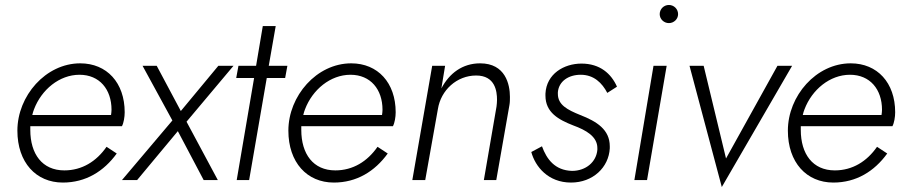

<svg xmlns="http://www.w3.org/2000/svg" viewBox="-20 -725 3643 773"><path d="M233 10C325 10 398 -35 450 -107L409 -134C368 -75 310 -39 239 -39C150 -39 102 -105 102 -202C102 -207 102 -212 102 -217H471C478 -230 482 -254 482 -273C482 -392 410 -470 303 -470C164 -470 50 -339 50 -199C50 -71 125 10 233 10ZM110 -262C112 -270 114 -278 117 -285C147 -364 219 -424 300 -424C381 -424 429 -365 429 -283C429 -276 428 -269 427 -262Z M859 -460 708 -278 611 -460H554L674 -240L471 0H532L696 -197L800 0H857L731 -235L920 -460Z M940 -460 931 -411H1003L933 0H983L1054 -411H1128L1137 -460H1062L1090 -620H1038L1011 -460Z M1324 10C1416 10 1489 -35 1541 -107L1500 -134C1459 -75 1401 -39 1330 -39C1241 -39 1193 -105 1193 -202C1193 -207 1193 -212 1193 -217H1562C1569 -230 1573 -254 1573 -273C1573 -392 1501 -470 1394 -470C1255 -470 1141 -339 1141 -199C1141 -71 1216 10 1324 10ZM1201 -262C1203 -270 1205 -278 1208 -285C1238 -364 1310 -424 1391 -424C1472 -424 1520 -365 1520 -283C1520 -276 1519 -269 1518 -262Z M1979 -296 1928 0H1978L2031 -302C2033 -313 2033 -324 2033 -335C2033 -385 2015 -470 1913 -470C1842 -470 1789 -430 1757 -369L1772 -460H1720L1640 0H1692L1743 -286C1755 -362 1819 -421 1897 -421C1974 -421 1981 -357 1981 -323C1981 -314 1980 -305 1979 -296Z M2162 -136 2119 -113C2135 -54 2187 10 2279 10C2367 10 2431 -51 2435 -128C2435 -131 2435 -133 2435 -136C2435 -203 2383 -236 2316 -262C2264 -283 2226 -303 2226 -347C2226 -349 2226 -352 2226 -354C2230 -398 2269 -424 2318 -424C2371 -424 2404 -391 2425 -351L2464 -376C2441 -428 2396 -469 2321 -469C2251 -469 2180 -428 2176 -348C2176 -345 2176 -342 2176 -340C2176 -272 2229 -243 2288 -220C2340 -201 2385 -175 2385 -129C2385 -126 2385 -124 2385 -122C2381 -73 2339 -37 2283 -37C2214 -39 2181 -84 2162 -136Z M2636 -668C2636 -648 2653 -632 2673 -632C2693 -632 2710 -648 2710 -668C2710 -689 2693 -705 2673 -705C2653 -705 2636 -689 2636 -668ZM2611 -460 2534 0H2585L2664 -460Z M2756 -460 2886 28 3169 -460H3110L2903 -87L2813 -460Z M3335 10C3427 10 3500 -35 3552 -107L3511 -134C3470 -75 3412 -39 3341 -39C3252 -39 3204 -105 3204 -202C3204 -207 3204 -212 3204 -217H3573C3580 -230 3584 -254 3584 -273C3584 -392 3512 -470 3405 -470C3266 -470 3152 -339 3152 -199C3152 -71 3227 10 3335 10ZM3212 -262C3214 -270 3216 -278 3219 -285C3249 -364 3321 -424 3402 -424C3483 -424 3531 -365 3531 -283C3531 -276 3530 -269 3529 -262Z"/></svg>

Font: Jost Light
Style: Italic
Weight: 300
Italic angle: -5°
Version: Version 3.710